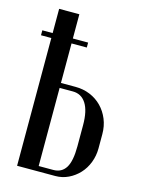

<svg xmlns="http://www.w3.org/2000/svg" viewBox="-108 -763 611 826"><g transform="rotate(15 197.5 -349.5)"><path d="M206 -393Q241 -393 271 -380.5Q301 -368 323 -345.5Q345 -323 357.5 -292.5Q370 -262 370 -226V-163Q370 -130 358.5 -100Q347 -70 326.5 -48Q306 -26 279 -13Q252 0 221 0H51V-699H141V-393ZM280 -242Q280 -306 259 -338.5Q238 -371 200 -371H141V-23H206Q243 -23 261.5 -52.5Q280 -82 280 -148ZM5 -591H209V-569H5Z"/></g></svg>

Font: Moniqa SemBd Heading
Style: Regular
Weight: 600
Designer: Rajesh Rajput
Foundry: Rajesh Rajput
Version: Version 1.000